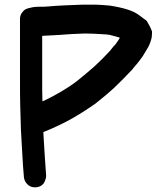

<svg xmlns="http://www.w3.org/2000/svg" viewBox="-20 -756 703 811"><path d="M89.8 15.6C94.7 22.5 101.6 28.3 108.4 31.2C114.3 34.2 120.1 35.2 127 35.2H131.8C140.6 34.2 148.4 32.2 155.3 27.3C162.1 22.5 167 16.6 169.9 7.8C172.9 1 174.8 -5.9 174.8 -12.7V-15.6C170.9 -65.4 168 -114.3 165 -164.1C164.1 -175.8 164.1 -187.5 163.1 -198.2C203.1 -213.9 240.2 -231.4 276.4 -251C311.5 -270.5 346.7 -293 381.8 -317.4C410.2 -339.8 437.5 -362.3 463.9 -386.7C489.3 -411.1 514.6 -436.5 539.1 -462.9C543 -467.8 546.9 -473.6 551.8 -478.5C556.6 -483.4 560.5 -489.3 564.5 -494.1C567.4 -498 571.3 -502 574.2 -506.8L583 -518.6C590.8 -531.2 598.6 -543.9 606.4 -557.6C613.3 -571.3 618.2 -585 621.1 -599.6C621.1 -602.5 621.1 -607.4 622.1 -613.3V-618.2C622.1 -622.1 622.1 -625 621.1 -626C618.2 -632.8 615.2 -640.6 611.3 -647.5L599.6 -668L565.4 -693.4C542 -710.9 501 -723.6 443.4 -732.4C424.8 -734.4 405.3 -735.4 385.7 -736.3H328.1C303.7 -735.4 278.3 -734.4 253.9 -733.4C229.5 -732.4 204.1 -730.5 179.7 -728.5C170.9 -727.5 162.1 -727.5 153.3 -727.5C144.5 -727.5 134.8 -727.5 126 -726.6C119.1 -725.6 113.3 -724.6 106.4 -722.7C99.6 -721.7 93.8 -719.7 87.9 -716.8C81.1 -712.9 76.2 -707 71.3 -700.2C66.4 -692.4 64.5 -684.6 64.5 -676.8V-413.1C64.5 -378.9 64.5 -344.7 65.4 -310.5L68.4 -208L74.2 -105.5C75.2 -88.9 76.2 -73.2 77.1 -56.6C78.1 -40 80.1 -23.4 81.1 -6.8C82 1 85 8.8 89.8 15.6ZM158.2 -414.1V-604.5C182.6 -605.5 206.1 -607.4 229.5 -608.4C263.7 -611.3 298.8 -613.3 333 -614.3C349.6 -614.3 365.2 -614.3 381.8 -613.3C398.4 -612.3 414.1 -611.3 430.7 -610.4C440.4 -609.4 450.2 -607.4 459 -604.5C467.8 -602.5 477.5 -599.6 486.3 -596.7C485.4 -594.7 484.4 -592.8 483.4 -591.8C482.4 -589.8 481.4 -587.9 480.5 -586.9C470.7 -572.3 465.8 -565.4 464.8 -565.4C463.9 -565.4 457 -557.6 444.3 -541C422.9 -517.6 400.4 -495.1 377.9 -474.6C354.5 -454.1 330.1 -433.6 305.7 -414.1C284.2 -397.5 261.7 -382.8 238.3 -369.1C215.8 -355.5 191.4 -342.8 167 -331.1L159.2 -328.1C158.2 -356.4 158.2 -385.7 158.2 -414.1Z"/></svg>

Font: Citrustime FakeCyr
Style: Regular
Weight: 400
Version: Version 1.1